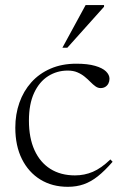

<svg xmlns="http://www.w3.org/2000/svg" viewBox="-20 -710 476 740"><path d="M274 -464.5Q318 -464.5 346.5 -456.2Q375 -448 388.5 -434.8Q402 -421.5 402 -406.5Q402 -396.5 397.8 -388.2Q393.5 -380 385.8 -375.2Q378 -370.5 367.5 -370.5Q357.5 -370.5 348 -377.2Q338.5 -384 328.5 -394.2Q318.5 -404.5 306.2 -414.5Q294 -424.5 278.2 -431.2Q262.5 -438 241 -438Q199.5 -438 165.5 -416.5Q131.5 -395 111.5 -352Q91.5 -309 91.5 -245Q91.5 -178.5 113 -131.2Q134.5 -84 174.2 -59Q214 -34 269 -34Q305.5 -34 337.8 -47.8Q370 -61.5 405.5 -95.5L414 -86.5Q383.5 -51.5 357 -30.5Q330.5 -9.5 302.8 0.2Q275 10 241.5 10Q181 10 135.5 -18Q90 -46 64.5 -97Q39 -148 39 -218Q39 -269.5 54.8 -314.2Q70.5 -359 100.8 -392.8Q131 -426.5 174.8 -445.5Q218.5 -464.5 274 -464.5ZM220.5 -526 310 -690.5H381V-684L239.5 -526Z"/></svg>

Font: Newsreader 36pt Light
Style: Regular
Weight: 300
Designer: Hugues Gentile
Foundry: Production Type
Version: Version 1.003